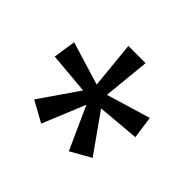

<svg xmlns="http://www.w3.org/2000/svg" viewBox="-112 -906 741 741"><g transform="rotate(45 259.0 -535.0)"><path d="M304 -760 285 -568 465 -622 478 -530 306 -515 418 -357 335 -310 256 -485 184 -310 99 -357 208 -515 38 -530 52 -622 229 -568 210 -760Z"/></g></svg>

Font: Noto Sans Display
Style: Regular
Weight: 400
Designer: Monotype Design Team
Foundry: Monotype Imaging Inc.
Version: Version 2.003